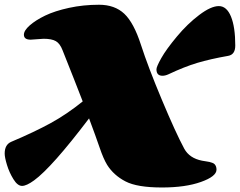

<svg xmlns="http://www.w3.org/2000/svg" viewBox="-29 -790 1036 829"><path d="M103.5 -618.7Q74.2 -618.7 74.2 -640.1Q74.2 -658.2 99.4 -680.4Q124.5 -702.6 166 -722.7Q207.5 -742.7 269 -756.1Q330.6 -769.5 398.4 -769.5Q466.3 -769.5 507.6 -730.7Q548.8 -691.9 579.6 -596.4Q610.4 -501 670.2 -358.4Q730 -215.8 766.6 -147.9Q789.1 -106.9 843.3 -96.2Q848.6 -95.2 859.6 -93.5Q870.6 -91.8 875.2 -90.8Q879.9 -89.8 887.2 -87.2Q894.5 -84.5 897.5 -81.1Q905.8 -72.3 905.8 -57.6Q905.8 -28.3 838.6 -4.4Q771.5 19.5 670.4 19.5Q563 19.5 512.7 -6.8Q461.9 -33.2 433.6 -78.1Q417.5 -104.5 401.4 -151.9Q385.3 -199.2 355.5 -278.8Q194.8 -66.9 118.2 -11.2Q85.4 12.7 66.2 12.7Q46.9 12.7 29.1 -16.1Q11.2 -44.9 1.2 -77.6Q-8.8 -110.4 -8.8 -127Q-8.8 -165.5 19.5 -177.7Q121.1 -220.7 190.4 -258.8Q259.8 -296.9 328.1 -352.1Q295.4 -437 241.2 -572.8Q230 -602.1 212.2 -612.3Q194.3 -622.6 159.2 -622.6ZM672.4 -462.9Q646.5 -462.9 646.5 -490.7Q646.5 -502 667.5 -539.3Q688.5 -576.7 734.4 -631.8Q780.3 -687 831.1 -725.3Q881.8 -763.7 915.8 -763.7Q949.7 -763.7 968.3 -718.5Q986.8 -673.3 986.8 -593.3Q986.8 -554.2 956.1 -548.8Q878.9 -535.2 823.2 -518.6Q767.6 -502 698.2 -469.2Q684.6 -462.9 672.4 -462.9Z"/></svg>

Font: Sonsie One
Style: Regular
Weight: 400
Designer: Riccardo De Franceschi
Foundry: Sorkin Type Co
Version: Version 1.003